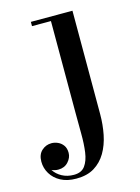

<svg xmlns="http://www.w3.org/2000/svg" viewBox="-193 -523 617 847"><g transform="rotate(-15 115.5 -100.0)"><path d="M49.5 260Q7.5 260 -21.5 244.5Q-50.5 229 -66 203.2Q-81.5 177.5 -81.5 148Q-81.5 115.5 -62.5 98Q-43.5 80.5 -17.5 80.5Q-3 80.5 11.5 87Q26 93.5 35.5 106.8Q45 120 45 141Q45 163 27.8 182Q10.5 201 -17.5 201Q-34 201 -48.5 194.2Q-63 187.5 -71.8 175.8Q-80.5 164 -80.5 148H-61.5Q-61.5 173.5 -48 194.5Q-34.5 215.5 -11 228.2Q12.5 241 43 241Q77.5 241 94 218.5Q110.5 196 115.8 158.2Q121 120.5 120.5 74Q120 27.5 120 -20V-440.5H33.5V-460H223.5V11.5Q223.5 60.5 214.5 105.2Q205.5 150 185 184.8Q164.5 219.5 131.5 239.8Q98.5 260 49.5 260Z"/></g></svg>

Font: Bodoni Moda Medium
Style: Regular
Weight: 500
Designer: Owen Earl
Foundry: indestructible type
Version: Version 2.005